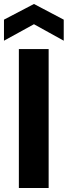

<svg xmlns="http://www.w3.org/2000/svg" viewBox="-26 -947 341 967"><path d="M69 0V-700H219V0ZM-6 -742V-848L145 -927L295 -848V-742L145 -825Z"/></svg>

Font: DM Sans 12pt Black
Style: Regular
Weight: 900
Version: Version 4.004;gftools[0.9.30]